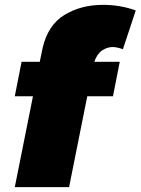

<svg xmlns="http://www.w3.org/2000/svg" viewBox="-20 -772 580 792"><path d="M265 0H41L116 -375H41L69 -517H144L156 -575Q178 -669 246 -710.5Q314 -752 405 -752Q476 -752 540 -729L487 -569Q462 -578 445 -578Q422 -578 401 -563.8Q380 -549.5 369 -517H474L446 -375H340Z"/></svg>

Font: Argentum Sans Black
Style: Italic
Weight: 900
Italic angle: -11°
Designer: Julieta Ulanovsky (font), Cristiano Sobral (main changes and remaster)
Foundry: Julieta Ulanovsky (font), Cristiano Sobral (main changes and remaster)
Version: Version 2.007;June 15, 2022;FontCreator 14.0.0.2814 64-bit; 